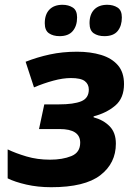

<svg xmlns="http://www.w3.org/2000/svg" viewBox="-20 -772 564 802"><path d="M194 10Q138 10 90 -1Q42 -12 12 -27V-148Q45 -132 90.5 -118.5Q136 -105 189 -105Q241 -105 278 -120Q315 -135 315 -176Q315 -233 229 -233H143L165 -336H226Q288 -336 319.5 -349Q351 -362 351 -398Q351 -420 334.5 -433Q318 -446 276 -446Q243 -446 202.5 -435Q162 -424 122 -407L87 -514Q135 -533 188 -544.5Q241 -556 302 -556Q358 -556 402.5 -542.5Q447 -529 472.5 -499.5Q498 -470 498 -421Q498 -362 461.5 -331Q425 -300 371 -286V-282Q412 -271 438 -244.5Q464 -218 464 -172Q464 -90 399 -40Q334 10 194 10ZM416 -621Q389 -621 371.5 -633Q354 -645 354 -675Q354 -712 373.5 -732Q393 -752 428 -752Q453 -752 471 -740.5Q489 -729 489 -699Q489 -664 471.5 -642.5Q454 -621 416 -621ZM229 -621Q202 -621 184.5 -633Q167 -645 167 -675Q167 -712 186.5 -732Q206 -752 241 -752Q266 -752 284 -740.5Q302 -729 302 -699Q302 -664 284 -642.5Q266 -621 229 -621Z"/></svg>

Font: BC Sans
Style: Bold Italic
Weight: 700
Italic angle: -12°
Designer: Monotype Design Team
Province of B.C.
Foundry: Monotype Imaging Inc.
Version: Version 2.000;GOOG;noto-source:20170915:90ef993387c0